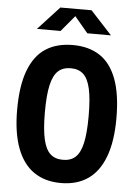

<svg xmlns="http://www.w3.org/2000/svg" viewBox="-62 -986 744 1045"><g transform="rotate(5 310.0 -463.5)"><path d="M310.4 11.9Q223.7 11.9 163.1 -29.4Q102.6 -70.7 70.7 -154.8Q38.8 -238.9 38.8 -365.2Q38.8 -496.3 70.5 -580Q102.2 -663.6 162.5 -702.8Q222.9 -742 310.4 -742Q397.9 -742 458.1 -702.8Q518.2 -663.6 549.8 -580Q581.2 -496.3 581.2 -365.2Q581.2 -238.9 549.5 -154.8Q517.8 -70.7 457.5 -29.4Q397.2 11.9 310.4 11.9ZM310.4 -615.2Q267.7 -615.2 241.6 -591.5Q215.5 -567.9 203 -513.5Q190.4 -459 190.4 -365.2Q190.4 -271.2 203 -216.8Q215.5 -162.2 241.6 -138.6Q267.7 -114.9 310.4 -114.9Q353.2 -114.9 379 -138.6Q404.9 -162.2 417.2 -216.5Q429.6 -270.8 429.6 -365.2Q429.6 -459.4 417.2 -513.7Q404.9 -567.9 379 -591.5Q353.2 -615.2 310.4 -615.2ZM224.8 -939.4H395.2L512.2 -812.5H383L297.7 -914.5H322.3L237 -812.5H107.8Z"/></g></svg>

Font: Monaspace Neon Var ExtraLight
Style: Regular
Weight: 200
Designer: Riley Cran and the Lettermatic Team
Version: Version 1.200 (Monaspace Neon Var)